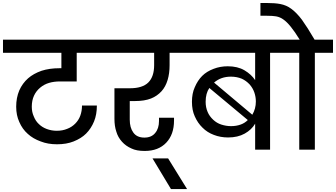

<svg xmlns="http://www.w3.org/2000/svg" viewBox="-44 -1007 2261 1292"><path d="M672.9 -651.9H472.2V-459H359.9Q318.8 -459 286.1 -449.2Q252.9 -439.5 226.1 -417Q199.7 -395 185.1 -363.8Q169.9 -331.1 169.9 -289.1Q169.9 -252.9 183.1 -224.1Q195.3 -192.9 216.8 -172.9Q238.8 -150.9 270 -139.2Q302.7 -127 337.9 -127Q377 -127 408.2 -140.1Q438.5 -151.4 461.9 -174.8Q484.9 -197.8 496.1 -228Q507.8 -259.8 507.8 -296.9H607.9Q607.9 -236.3 588.9 -189.9Q569.3 -142.1 535.2 -107.9Q502.9 -75.7 451.2 -55.2Q403.3 -36.1 339.8 -36.1Q277.8 -36.1 230 -55.2Q178.2 -73.7 143.1 -106Q106.4 -138.2 85.9 -186Q64.9 -231.4 64.9 -289.1Q64.9 -349.6 85.9 -398.9Q106.9 -446.3 145 -480Q181.2 -511.7 235.8 -530.8Q289.6 -547.9 354 -547.9H369.1V-651.9H-23.9V-740.2H672.9Z M1207 -651.9H1097.2V-568.8Q1097.2 -512.7 1084 -469.2Q1070.3 -423.3 1043 -393.1Q1013.2 -360.4 972.2 -344.2Q928.2 -327.1 866.7 -327.1H829.1V-202.1Q829.1 -147.9 853 -115.2Q877 -81.1 927.7 -81.1Q975.1 -81.1 1000 -111.8Q1025.9 -142.1 1025.9 -192.9V-214.8H1127V-195.8Q1127 -102.1 1074.7 -46.9Q1022 8.8 929.7 8.8Q874.5 8.8 840.8 -7.8Q802.7 -24.4 776.9 -53.2Q749.5 -83.5 738.8 -121.1Q726.1 -158.7 726.1 -207V-413.1H830.1Q915 -413.1 954.1 -452.1Q993.2 -491.2 993.2 -568.8V-651.9H625V-740.2H1207Z M1214.8 265.1H1106.4L982.4 59.1H1087.4Z M1672.9 -174.8Q1648.9 -133.8 1602.5 -107.9Q1556.2 -82 1490.7 -82Q1439.5 -82 1395.5 -99.1Q1350.6 -115.7 1318.8 -147.9Q1286.6 -178.7 1266.6 -224.1Q1247.6 -265.6 1247.6 -321.8Q1247.6 -378.4 1266.6 -419.9Q1286.1 -465.8 1316.4 -496.1Q1346.7 -526.4 1393.6 -543.9Q1437.5 -561 1488.8 -561Q1554.7 -561 1600.6 -534.2Q1647 -506.8 1672.9 -467.8V-651.9H1158.7V-740.2H1894.5V-651.9H1773.4V0H1672.9ZM1339.8 -321.8Q1339.8 -284.2 1353.5 -252.9Q1365.2 -225.1 1390.6 -201.2Q1414.6 -178.7 1444.8 -168.9Q1478 -158.2 1510.7 -158.2Q1545.9 -158.2 1575.7 -168.9Q1603 -178.7 1623.5 -199.2L1364.7 -415Q1339.8 -378.9 1339.8 -321.8ZM1396.5 -451.2 1653.8 -234.9Q1677.7 -274.9 1677.7 -324.2Q1677.7 -355 1667.5 -384.8Q1657.2 -414.6 1635.7 -439Q1612.8 -463.4 1583.5 -477.1Q1549.8 -491.2 1509.8 -491.2Q1442.4 -491.2 1396.5 -451.2Z M1847.7 -651.9V-740.2H1972.7Q1939 -794.9 1912.6 -827.1Q1886.2 -859.9 1862.8 -876Q1840.8 -892.1 1813.5 -897Q1790.5 -900.9 1753.4 -900.9H1708.5V-986.8H1751.5Q1807.1 -986.8 1841.8 -980Q1883.3 -972.2 1915.5 -948.2Q1953.1 -920.4 1987.8 -874Q2024.9 -822.3 2072.8 -740.2H2196.8V-651.9H2074.7V0H1969.7V-651.9Z"/></svg>

Font: PoppinsZ Medium
Style: Regular
Weight: 500
Designer: Ninad Kale (Devanagari), Jonny Pinhorn (Latin)
Foundry: Indian Type Foundry
Version: Version 3.002;FEAKit 1.0